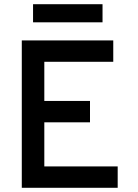

<svg xmlns="http://www.w3.org/2000/svg" viewBox="-20 -892 656 912"><path d="M83.5 0V-700H518V-598.5H190.5V-412.5H407.5V-311H190.5V-101.5H539V0ZM137 -786V-872H467V-786Z"/></svg>

Font: Overpass Mono SemiBold
Style: Regular
Weight: 600
Monospace: yes
Designer: Delve Withrington, Dave Bailey
Foundry: Delve Fonts LLC
Version: Version 4.000